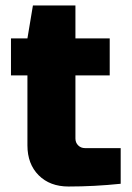

<svg xmlns="http://www.w3.org/2000/svg" viewBox="-20 -670 480 700"><path d="M420 0Q323 10 230 10Q162 10 121 -31Q80 -72 80 -140V-395H20V-530H80L100 -650H255V-530H380V-395H255V-165Q255 -150 265 -140Q275 -130 290 -130H420Z"/></svg>

Font: Russo One
Style: Regular
Weight: 400
Designer: Jovanny lemonad
Foundry: Jovanny Lemonad
Version: Version 1.001